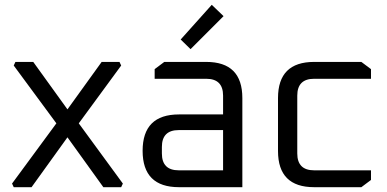

<svg xmlns="http://www.w3.org/2000/svg" viewBox="-20 -777 1606 797"><path d="M30 -15 214 -265 37 -505 44 -520H118L260 -323L402 -520H476L483 -505L307 -265L490 -15L483 0H409L260 -207L111 0H37Z M723 0Q572 0 572 -151Q572 -302 723 -302H906V-380Q906 -450 836 -450H622V-490L662 -520H836Q986 -520 986 -370V0ZM652 -140Q652 -70 722 -70H906V-237H722Q652 -237 652 -167ZM730 -613 859 -757 908 -710 771 -573Z M1134 -150V-370Q1134 -520 1284 -520H1480L1520 -490V-450H1284Q1214 -450 1214 -380V-140Q1214 -70 1284 -70H1520V-30L1480 0H1284Q1134 0 1134 -150Z"/></svg>

Font: Oxanium ExtraLight
Style: Regular
Weight: 400
Version: Version 2.000